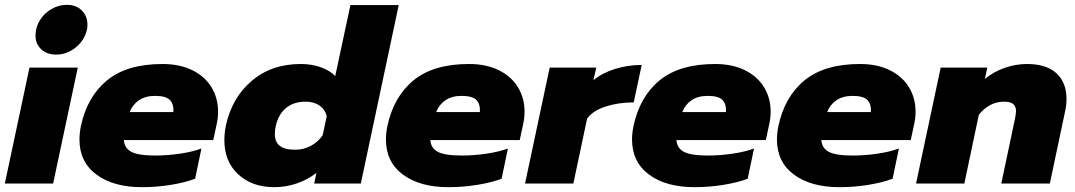

<svg xmlns="http://www.w3.org/2000/svg" viewBox="-25 -760 4452 795"><path d="M122 -613Q122 -647 140 -676Q158 -705 188 -722.5Q218 -740 252 -740Q290 -740 313.5 -717Q337 -694 337 -658Q337 -644 335 -637Q325 -593 288.5 -563.5Q252 -534 208 -534Q169 -534 145.5 -556Q122 -578 122 -613ZM97 -480H297L195 0H-5Z M304 -183Q304 -208 310 -238Q336 -360 418.5 -427.5Q501 -495 648 -495Q719 -495 771 -469.5Q823 -444 850.5 -399Q878 -354 878 -297Q878 -272 872 -245L858 -180H488Q490 -147 518.5 -131.5Q547 -116 619 -116Q667 -116 719 -123.5Q771 -131 809 -145L783 -20Q741 -4 682 5.5Q623 15 563 15Q445 15 374.5 -37Q304 -89 304 -183ZM693 -296Q695 -329 678.5 -346Q662 -363 617 -363Q577 -363 550.5 -345Q524 -327 512 -296Z M904 -180Q904 -208 910 -239Q935 -355 1017 -425Q1099 -495 1220 -495Q1266 -495 1303.5 -481.5Q1341 -468 1363 -445L1426 -739H1626L1469 0H1276L1285 -44Q1249 -16 1204 -0.5Q1159 15 1111 15Q1019 15 961.5 -38Q904 -91 904 -180ZM1311 -200 1328 -279Q1321 -307 1298 -323Q1275 -339 1241 -339Q1191 -339 1159.5 -313Q1128 -287 1117 -239Q1113 -223 1113 -205Q1113 -173 1133 -156.5Q1153 -140 1198 -140Q1232 -140 1262 -156Q1292 -172 1311 -200Z M1573 -183Q1573 -208 1579 -238Q1605 -360 1687.5 -427.5Q1770 -495 1917 -495Q1988 -495 2040 -469.5Q2092 -444 2119.5 -399Q2147 -354 2147 -297Q2147 -272 2141 -245L2127 -180H1757Q1759 -147 1787.5 -131.5Q1816 -116 1888 -116Q1936 -116 1988 -123.5Q2040 -131 2078 -145L2052 -20Q2010 -4 1951 5.5Q1892 15 1832 15Q1714 15 1643.5 -37Q1573 -89 1573 -183ZM1962 -296Q1964 -329 1947.5 -346Q1931 -363 1886 -363Q1846 -363 1819.5 -345Q1793 -327 1781 -296Z M2251 -480H2444L2432 -428Q2467 -457 2520 -474Q2573 -491 2632 -491L2599 -336Q2536 -336 2483 -319Q2430 -302 2406 -269L2349 0H2149Z M2592 -183Q2592 -208 2598 -238Q2624 -360 2706.5 -427.5Q2789 -495 2936 -495Q3007 -495 3059 -469.5Q3111 -444 3138.5 -399Q3166 -354 3166 -297Q3166 -272 3160 -245L3146 -180H2776Q2778 -147 2806.5 -131.5Q2835 -116 2907 -116Q2955 -116 3007 -123.5Q3059 -131 3097 -145L3071 -20Q3029 -4 2970 5.5Q2911 15 2851 15Q2733 15 2662.5 -37Q2592 -89 2592 -183ZM2981 -296Q2983 -329 2966.5 -346Q2950 -363 2905 -363Q2865 -363 2838.5 -345Q2812 -327 2800 -296Z M3192 -183Q3192 -208 3198 -238Q3224 -360 3306.5 -427.5Q3389 -495 3536 -495Q3607 -495 3659 -469.5Q3711 -444 3738.5 -399Q3766 -354 3766 -297Q3766 -272 3760 -245L3746 -180H3376Q3378 -147 3406.5 -131.5Q3435 -116 3507 -116Q3555 -116 3607 -123.5Q3659 -131 3697 -145L3671 -20Q3629 -4 3570 5.5Q3511 15 3451 15Q3333 15 3262.5 -37Q3192 -89 3192 -183ZM3581 -296Q3583 -329 3566.5 -346Q3550 -363 3505 -363Q3465 -363 3438.5 -345Q3412 -327 3400 -296Z M3870 -480H4063L4053 -433Q4089 -463 4135 -479Q4181 -495 4227 -495Q4308 -495 4349.5 -456.5Q4391 -418 4391 -350Q4391 -325 4385 -298L4322 0H4121L4178 -270Q4182 -292 4182 -299Q4182 -319 4170.5 -329Q4159 -339 4132 -339Q4072 -339 4028 -285L3968 0H3768Z"/></svg>

Font: Prompt ExtraBold
Style: Italic
Weight: 800
Italic angle: -12°
Designer: Katatrad Team
Foundry: CadsonDemak
Version: Version 1.001